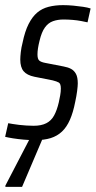

<svg xmlns="http://www.w3.org/2000/svg" viewBox="-32 -538 373 748"><path d="M104 8Q83 8 60.5 6Q38 4 19 1Q0 -2 -12 -5L0 -58Q6 -57 17.5 -55Q29 -53 42.5 -51.5Q56 -50 70.5 -49Q85 -48 99 -48Q129 -48 148.5 -58Q168 -68 179 -88.5Q190 -109 197 -139Q200 -153 202.5 -166.5Q205 -180 205 -193Q205 -212 197 -216.5Q189 -221 173 -225L102 -239Q73 -245 60 -260.5Q47 -276 47 -306Q47 -317 49 -335Q51 -353 56 -372Q65 -416 79.5 -444.5Q94 -473 113 -489Q132 -505 157.5 -511.5Q183 -518 214 -518Q234 -518 254 -516Q274 -514 291.5 -511.5Q309 -509 321 -505L309 -451Q300 -453 284.5 -456Q269 -459 251 -460.5Q233 -462 215 -462Q193 -462 174.5 -455.5Q156 -449 143 -431Q130 -413 122 -379Q118 -363 116 -350Q114 -337 114 -326Q114 -308 121 -302Q128 -296 144 -293L216 -279Q233 -276 245 -269.5Q257 -263 264 -250Q271 -237 271 -213Q271 -203 268.5 -183.5Q266 -164 261 -141Q253 -100 240.5 -71.5Q228 -43 209.5 -25.5Q191 -8 165.5 0Q140 8 104 8ZM-11 190V185L94 -17H141L140 -12L54 190Z"/></svg>

Font: Saira ExtraCondensed
Style: Italic
Weight: 400
Width: 2
Italic angle: -12°
Designer: Hector Gatti with collaboration of the Omnibus-Type team
Foundry: Omnibus-Type
Version: Version 1.101